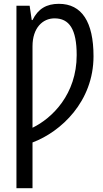

<svg xmlns="http://www.w3.org/2000/svg" viewBox="-20 -744 540 1004"><path d="M66 240H150V1C299 -55 469 -213 469 -450C469 -629 408 -724 288 -724C223 -724 179 -698 150 -639H146L135 -714H66ZM150 -76V-502C150 -598 203 -648 265 -648C342 -648 381 -592 381 -456C381 -251 253 -126 150 -76Z"/></svg>

Font: Noto Sans Mono ExtraCondensed
Style: Regular
Weight: 400
Width: 2
Designer: Monotype Design Team
Foundry: Monotype Imaging Inc.
Version: Version 2.014